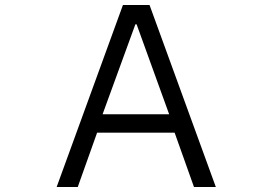

<svg xmlns="http://www.w3.org/2000/svg" viewBox="-20 -753 1096 773"><path d="M293 0H208L475 -733H582L849 0H761L683 -219H371ZM525 -655 393 -293H661L530 -655Z"/></svg>

Font: PlemolJP
Style: Regular
Weight: 400
Monospace: yes
Version: v2.0.4; ttfautohint (v1.8.4.7-5d5b-dirty) -l 6 -r 45 -G 200 